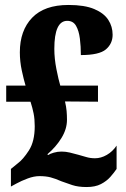

<svg xmlns="http://www.w3.org/2000/svg" viewBox="-20 -744 506 774"><path d="M329 10Q295 10 271 2Q247 -6 228 -13Q203 -24 184 -29Q165 -34 139 -34Q117 -34 91.5 -24.5Q66 -15 46 -4L24 8V-63L51 -85Q73 -101 96.5 -137.5Q120 -174 120 -235Q120 -264 115.5 -286.5Q111 -309 103 -334H5V-399H83Q76 -422 68 -459Q60 -496 60 -533Q60 -621 109.5 -672.5Q159 -724 256 -724Q321 -724 360 -707.5Q399 -691 416.5 -664Q434 -637 434 -604Q434 -568 407 -545Q380 -522 306 -522Q306 -557 302 -588.5Q298 -620 286.5 -640Q275 -660 251 -660Q199 -660 199 -547Q199 -508 207.5 -465Q216 -422 223 -399H375V-334L242 -335Q247 -314 248.5 -296.5Q250 -279 250 -261Q250 -224 228 -188Q206 -152 171 -122L174 -119Q181 -124 196.5 -128.5Q212 -133 228 -133Q245 -133 261.5 -129Q278 -125 296 -120Q311 -116 327.5 -111Q344 -106 363 -106Q387 -106 410.5 -119.5Q434 -133 450 -157V-63Q440 -48 425 -31Q410 -14 387 -2Q364 10 329 10Z"/></svg>

Font: Noto Serif Sinhala ExtraCondensed Black
Style: Regular
Weight: 900
Width: 2
Designer: Jelle Bosma - Monotype Design Team
Foundry: Monotype Imaging Inc.
Version: Version 2.007; ttfautohint (v1.8.4.7-5d5b)